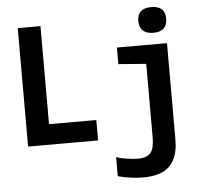

<svg xmlns="http://www.w3.org/2000/svg" viewBox="-64 -839 1255 1153"><g transform="rotate(-5 563.5 -262.5)"><path d="M80 0V-714H217V-123H502V0ZM889 -615Q849 -615 827 -634.5Q805 -654 805 -693Q805 -770 889 -770Q973 -770 973 -693Q973 -615 889 -615ZM752 245Q718 245 677 239.5Q636 234 601 224V110Q634 120 670 125Q706 130 730 130Q786 130 808 103Q830 76 830 10V-433L663 -446V-546H965V36Q965 140 914.5 192.5Q864 245 752 245Z"/></g></svg>

Font: Noto Sans Mono SemiCondensed
Style: Bold
Weight: 700
Width: 4
Designer: Monotype Design Team
Foundry: Monotype Imaging Inc.
Version: Version 2.014